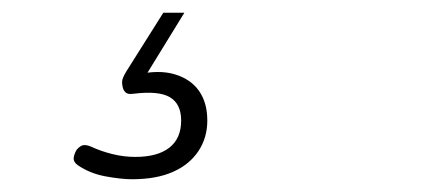

<svg xmlns="http://www.w3.org/2000/svg" viewBox="-20 -20 685 301"><path d="M187 261Q170 261 145.5 256.5Q121 252 102 239Q95 234 95.5 228Q96 222 100 215Q106 208 111 207.5Q116 207 123 210Q138 217 156 221.5Q174 226 192 226Q227 226 245.5 211.5Q264 197 264 169Q264 143 246.5 132.5Q229 122 189 127Q182 128 178.5 126Q175 124 173 119Q171 112 171.5 107Q172 102 178 92L236 0H269L202 109L194 97Q229 89 254 96.5Q279 104 292 122.5Q305 141 305 169Q305 196 291 217Q277 238 251 249.5Q225 261 187 261Z"/></svg>

Font: Playwrite CU Thin
Style: Regular
Weight: 250
Designer: Veronika Burian, José Scaglione
Foundry: TypeTogether
Version: Version 1.002